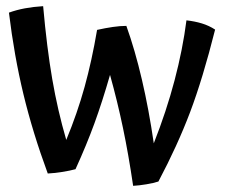

<svg xmlns="http://www.w3.org/2000/svg" viewBox="-20 -568 737 623"><path d="M494 21Q479 26 455 30Q431 34 412 35Q397 -67 379 -153Q361 -239 337 -325Q312 -238 286.5 -168Q261 -98 225 -19Q207 -14 181 -10Q155 -6 135 -5Q86 -138 56 -262.5Q26 -387 9 -527Q34 -536 61 -541Q88 -546 120 -548Q132 -413 149.5 -311.5Q167 -210 195 -114Q231 -201 254.5 -286Q278 -371 295 -471Q322 -477 346 -480.5Q370 -484 390 -484Q418 -406 440.5 -309.5Q463 -213 479 -103Q520 -207 546.5 -307.5Q573 -408 585 -502Q612 -499 635 -492Q658 -485 678 -472Q638 -313 597 -204.5Q556 -96 494 21Z"/></svg>

Font: Atma Medium
Style: Regular
Weight: 500
Designer: Gregori Vincens, Jeremie Hornus, Riccardo Olocco, Yoann Minet.
Foundry: black foundry
Version: Version 1.101;PS 1.100;hotconv 1.0.86;makeotf.lib2.5.63406